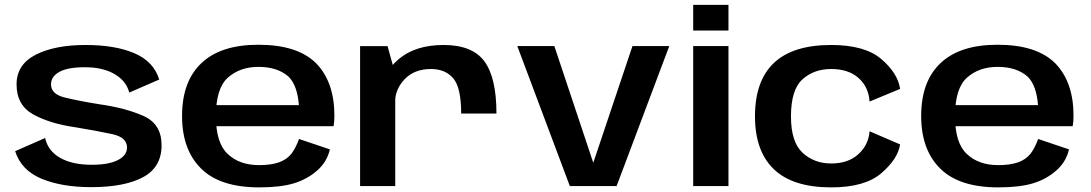

<svg xmlns="http://www.w3.org/2000/svg" viewBox="-20 -786 4608 811"><path d="M365 4.5Q506 4.5 584.2 -37.5Q662.5 -79.5 662.5 -172.5Q662.5 -262 586.5 -296Q510.5 -330 400.5 -345.5Q313.5 -359.5 254.5 -373.8Q195.5 -388 195.5 -429.5Q195.5 -463 231 -482.5Q266.5 -502 338.5 -502Q414.5 -502 464 -473Q513.5 -444 526 -395L652.5 -450Q629.5 -526 548 -561Q466.5 -596 341 -596Q211.5 -596 130.8 -554.8Q50 -513.5 50 -429.5Q50 -341.5 120.8 -302.5Q191.5 -263.5 301 -248Q391.5 -233 454 -219.5Q516.5 -206 516.5 -163Q516.5 -129.5 477.8 -109.8Q439 -90 367.5 -90Q286 -90 234.5 -119Q183 -148 170.5 -203L44 -147.5Q69.5 -67 155.2 -31.2Q241 4.5 365 4.5Z M1075 5.5V-88.5Q991.5 -88.5 942 -135.5Q892 -181.5 892 -295.5Q892 -413 942.5 -458Q993.5 -503.5 1072 -503.5Q1152.5 -503.5 1199 -462Q1236 -425.5 1242.5 -342H877.5V-253H1389Q1392.5 -272.5 1392.5 -297Q1392.5 -440 1315 -519Q1236.5 -597 1071.5 -597Q913 -597 831.5 -520Q749 -443 749 -296Q749 -152.5 830.5 -73Q910.5 5.5 1075 5.5ZM1075 -88.5V5.5Q1165.5 5.5 1222.5 -12Q1279 -29.5 1320 -66Q1361 -102 1373.5 -155L1243 -199Q1231 -164.5 1212 -138Q1192 -112 1157.5 -100Q1123.5 -88.5 1075 -88.5Z M1928 -306.5H2077Q2077 -457.5 2026.2 -526.8Q1975.5 -596 1853.5 -596Q1733.5 -596 1662.5 -534.8Q1591.5 -473.5 1591.5 -392L1648.5 -352Q1648.5 -409 1689.5 -451.8Q1730.5 -494.5 1800.5 -494.5Q1861 -494.5 1894.5 -455.2Q1928 -416 1928 -306.5ZM1501 0H1649.5V-474L1617 -591H1501Z M2387 0H2584.5L2807 -591.5H2651.5L2486.5 -100H2485.5L2321.5 -591.5H2165Z M2908 0H3057V-591.5H2908ZM2908 -765.5V-657H3057V-765.5Z M3491 5.5Q3633 5.5 3702.8 -54.5Q3772.5 -114.5 3782 -176L3653 -231.5Q3649 -174.5 3606 -135Q3563 -95.5 3491 -95.5Q3419 -95.5 3370 -140.8Q3321 -186 3321 -294.5Q3321 -407 3369.5 -450.8Q3418 -494.5 3491 -494.5Q3563.5 -494.5 3606.2 -456.8Q3649 -419 3653 -357L3782 -410.5Q3772.5 -476.5 3703 -536.2Q3633.5 -596 3491 -596Q3329 -596 3249 -520.2Q3169 -444.5 3169 -294.5Q3169 -147.5 3249 -71Q3329 5.5 3491 5.5Z M4197 5.5V-88.5Q4113.5 -88.5 4064 -135.5Q4014 -181.5 4014 -295.5Q4014 -413 4064.5 -458Q4115.5 -503.5 4194 -503.5Q4274.5 -503.5 4321 -462Q4358 -425.5 4364.5 -342H3999.5V-253H4511Q4514.5 -272.5 4514.5 -297Q4514.5 -440 4437 -519Q4358.5 -597 4193.5 -597Q4035 -597 3953.5 -520Q3871 -443 3871 -296Q3871 -152.5 3952.5 -73Q4032.5 5.5 4197 5.5ZM4197 -88.5V5.5Q4287.5 5.5 4344.5 -12Q4401 -29.5 4442 -66Q4483 -102 4495.5 -155L4365 -199Q4353 -164.5 4334 -138Q4314 -112 4279.5 -100Q4245.5 -88.5 4197 -88.5Z"/></svg>

Font: Anybody SemiExpanded SemiBold
Style: Regular
Weight: 600
Width: 6
Designer: Tyler Finck
Foundry: Etcetera Type Company
Version: Version 1.113;gftools[0.9.25]